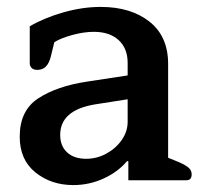

<svg xmlns="http://www.w3.org/2000/svg" viewBox="-20 -521 589 555"><path d="M37 -126Q37 -202 91 -237Q145 -272 231 -285L349 -303V-339Q349 -381 323 -405Q297 -429 251 -429Q223 -429 189.5 -420Q156 -411 137 -399L127 -358Q122 -338 112.5 -328.5Q103 -319 88 -319Q77 -319 71.5 -324.5Q66 -330 66 -338V-445Q109 -470 164 -485.5Q219 -501 271 -501Q358 -501 412 -458.5Q466 -416 466 -336V-65L498 -52Q518 -43 526 -35.5Q534 -28 534 -17Q534 0 519 0H351V-55H347Q321 -24 279.5 -5Q238 14 192 14Q128 14 82.5 -22.5Q37 -59 37 -126ZM349 -169V-234L253 -219Q154 -202 154 -131Q154 -99 174 -80.5Q194 -62 229 -62Q260 -62 287.5 -77Q315 -92 332 -116.5Q349 -141 349 -169Z"/></svg>

Font: MaitreeSemiBold
Style: Regular
Weight: 600
Designer: CadsonDemak Team
Foundry: CadsonDemak
Version: Version 1.000